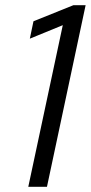

<svg xmlns="http://www.w3.org/2000/svg" viewBox="-20 -720 350 740"><path d="M89 0 222 -623 95 -571 109 -638 263 -700H310L161 0Z"/></svg>

Font: Red Hat Display VF
Style: Italic
Weight: 300
Italic angle: -12°
Designer: Pentagram, MCKL
Foundry: Pentagram, MCKL
Version: Version 1.023